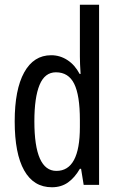

<svg xmlns="http://www.w3.org/2000/svg" viewBox="-20 -780 502 810"><path d="M199 10Q122 10 82 -61Q42 -132 42 -268Q42 -402 82 -474.5Q122 -547 196 -547Q233 -547 264.5 -526.5Q296 -506 316 -468H320Q317 -513 317 -542V-760H398V0H333L322 -68H317Q295 -30 266.5 -10Q238 10 199 10ZM218 -59Q317 -59 317 -244V-274Q317 -378 293 -426.5Q269 -475 216 -475Q169 -475 147 -422Q125 -369 125 -268Q125 -59 218 -59Z"/></svg>

Font: Noto Sans Lao ExtraCondensed
Style: Regular
Weight: 400
Width: 2
Designer: Monotype Design Team
Foundry: Monotype Imaging Inc.
Version: Version 2.003; ttfautohint (v1.8.4.7-5d5b)